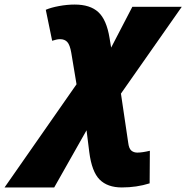

<svg xmlns="http://www.w3.org/2000/svg" viewBox="-169 -583 818 843"><path d="M167 -213 144 -351Q138 -386 126.5 -398.5Q115 -411 95 -411Q86 -411 78 -409Q70 -407 60 -404L32 -540Q55 -550 90.5 -556.5Q126 -563 159 -563Q227 -563 263 -529.5Q299 -496 312 -416L319 -374L412 -553H629L362 -172L394 44Q397 69 407.5 78Q418 87 434 87Q455 87 489 79L488 222Q431 240 366 240Q303 240 268.5 205.5Q234 171 223 85L211 -11L69 240H-149Z"/></svg>

Font: Noto Sans Display Black
Style: Italic
Weight: 900
Italic angle: -12°
Designer: Monotype Design team
Foundry: Monotype Imaging Inc.
Version: Version 1.000